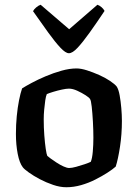

<svg xmlns="http://www.w3.org/2000/svg" viewBox="-20 -788 580 808"><path d="M259 0Q233 0 203.5 -10Q174 -20 147.5 -34Q121 -48 101.5 -62Q82 -76 76 -84Q62 -102 54.5 -140.5Q47 -179 47 -224Q47 -263 50.5 -299Q54 -335 60 -365.5Q66 -396 73 -416Q87 -425 113 -439Q139 -453 172 -467Q205 -481 239 -490.5Q273 -500 302 -500Q321 -500 346 -492Q371 -484 397 -472.5Q423 -461 443 -447.5Q463 -434 471 -424Q479 -412 483.5 -387Q488 -362 490.5 -333Q493 -304 493 -279Q493 -223 485 -170.5Q477 -118 467 -87Q455 -76 432.5 -61.5Q410 -47 381.5 -32.5Q353 -18 321.5 -9Q290 0 259 0ZM271 -81Q282 -81 300.5 -86Q319 -91 336.5 -97Q354 -103 362 -107Q368 -121 370.5 -150Q373 -179 373 -208Q373 -240 371 -276Q369 -312 366 -339Q363 -366 359 -371Q356 -377 340.5 -387Q325 -397 305.5 -406Q286 -415 270 -415Q259 -415 240.5 -411Q222 -407 204 -401.5Q186 -396 177 -392Q173 -383 170.5 -365.5Q168 -348 166 -327Q164 -306 164 -286Q164 -251 166.5 -218Q169 -185 172.5 -161.5Q176 -138 179 -132Q182 -129 193 -121Q204 -113 218.5 -103.5Q233 -94 247.5 -87.5Q262 -81 271 -81ZM270 -564Q256 -564 234 -587.5Q212 -611 183 -651Q154 -691 119 -741Q123 -749 132.5 -757Q142 -765 151 -768L271 -665L390 -768Q399 -765 407.5 -757.5Q416 -750 420 -742Q386 -691 357 -650.5Q328 -610 306.5 -587Q285 -564 270 -564Z"/></svg>

Font: Texturina Medium 12pt SemiBold
Style: Regular
Weight: 600
Version: Version 1.002